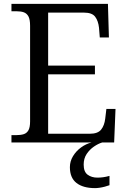

<svg xmlns="http://www.w3.org/2000/svg" viewBox="-20 -734 658 989"><path d="M39 0V-38H65Q87 -38 102.5 -43Q118 -48 126.5 -63Q135 -78 135 -109V-601Q135 -634 126.5 -649.5Q118 -665 103 -670.5Q88 -676 65 -676H39V-714H536L541 -541H494L490 -591Q486 -627 470 -648Q454 -669 413 -669H228V-396H469V-351H228V-45H442Q484 -45 501 -66.5Q518 -88 522 -123L528 -173H575L568 0ZM470 235Q408 235 374 208.5Q340 182 340 127Q340 97 356 70.5Q372 44 397.5 25.5Q423 7 451 0H506Q486 6 464 21Q442 36 426.5 59Q411 82 411 114Q411 151 431.5 166Q452 181 482 181Q496 181 511 179Q526 177 544 172V220Q533 224 520 227.5Q507 231 493.5 233Q480 235 470 235Z"/></svg>

Font: Noto Serif Hentaigana EL
Style: Regular
Weight: 400
Designer: Kazuhiro Yamada
Foundry: nipponia
Version: Version 1.000